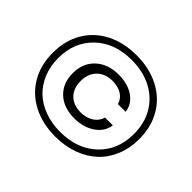

<svg xmlns="http://www.w3.org/2000/svg" viewBox="-156 -986 1245 1245"><g transform="rotate(45 466.5 -363.5)"><path d="M465.8 -736.8Q583.5 -736.8 673.8 -690.4Q764.2 -644 813.5 -559.3Q862.8 -474.6 862.8 -363.8Q862.8 -280.8 834 -210.9Q805.2 -141.1 753.7 -92.8Q702.1 -44.4 628.2 -17.3Q554.2 9.8 465.8 9.8Q348.6 9.8 258.5 -36.6Q168.5 -83 119.1 -168Q69.8 -252.9 69.8 -363.8Q69.8 -474.6 119.1 -559.3Q168.5 -644 258.5 -690.4Q348.6 -736.8 465.8 -736.8ZM119.1 -363.8Q119.1 -290.5 144.3 -229Q169.4 -167.5 214.6 -124.5Q259.8 -81.5 324.5 -57.9Q389.2 -34.2 465.8 -34.2Q622.1 -34.2 718.5 -124.8Q814.9 -215.3 814.9 -363.8Q814.9 -460.9 771.2 -535.9Q727.5 -610.8 648.2 -651.9Q568.8 -692.9 465.8 -692.9Q310.5 -692.9 214.8 -602.1Q119.1 -511.2 119.1 -363.8ZM254.9 -362.8Q254.9 -454.6 315.2 -510.3Q375.5 -565.9 473.1 -565.9Q557.1 -565.9 612.3 -527.6Q667.5 -489.3 674.8 -426.8H604Q592.8 -466.8 558.1 -487.8Q523.4 -508.8 473.1 -508.8Q406.7 -508.8 366.9 -468.8Q327.1 -428.7 327.1 -362.8Q327.1 -295.4 365.5 -256.6Q403.8 -217.8 472.2 -217.8Q522.9 -217.8 559.6 -241.9Q596.2 -266.1 606.9 -306.2H678.2Q669.9 -241.2 610.8 -201.2Q551.8 -161.1 469.2 -161.1Q371.1 -161.1 313 -215.6Q254.9 -270 254.9 -362.8Z"/></g></svg>

Font: Lumene Sans Expanded
Style: Regular
Weight: 400
Width: 7
Designer: Deni Anggara
Version: Version 1.003;Glyphs 3.1.2 (3151)